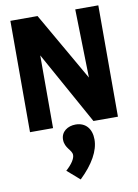

<svg xmlns="http://www.w3.org/2000/svg" viewBox="-99 -688 762 1058"><g transform="rotate(-10 281.5 -159.0)"><path d="M35 0H164V-407L390 0H527V-623H398L407 -240L187 -623H35ZM265 305C339 234 378 164 378 101C378 42 346 2 289 2C246 2 207 27 207 72C207 121 247 136 247 165C247 184 231 212 195 244Z"/></g></svg>

Font: Inconsolata SemiExpanded Black
Style: Regular
Weight: 900
Width: 6
Monospace: yes
Designer: Raph Levien, Cyreal, Brenton Simpson
Foundry: Raph Levien, Cyreal, Google
Version: Version 3.100